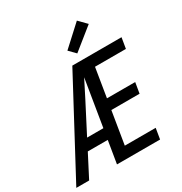

<svg xmlns="http://www.w3.org/2000/svg" viewBox="-220 -1146 1240 1308"><g transform="rotate(-30 400.0 -492.5)"><path d="M0 0 393 -735H780L766 -651H523L486 -424H708L694 -340H472L430 -84H673L659 0H320L349 -176H192L101 0ZM235 -260H363L423 -626Q406 -592 388.5 -558Q371 -524 354 -490ZM464 -790 415 -840 573 -985 632 -925Z"/></g></svg>

Font: Iosevka Aile Medium Oblique
Style: Regular
Weight: 500
Italic angle: -9°
Designer: Belleve Invis
Foundry: Belleve Invis
Version: Version 31.1.0; ttfautohint (v1.8.4)